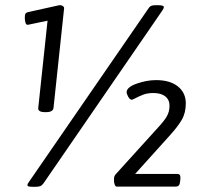

<svg xmlns="http://www.w3.org/2000/svg" viewBox="-20 -722 790 743"><path d="M128 -304 164 -642 88 -626H87Q81 -626 78.5 -634.5Q76 -643 76 -653Q76 -665 78.5 -669Q81 -673 88 -675L210 -702H213Q219 -702 224 -698Q229 -694 228 -689L187 -304Q186 -296 178.5 -292Q171 -288 160 -288H152Q141 -288 134 -292Q127 -296 128 -304ZM421 -25Q421 -34 422.5 -39Q424 -44 429 -49L593 -230Q617 -256 626.5 -273.5Q636 -291 636 -313Q636 -336 619.5 -349Q603 -362 574 -362Q552 -362 536.5 -356.5Q521 -351 507 -343.5Q493 -336 490 -336Q483 -336 476.5 -347Q470 -358 470 -366Q471 -385 509.5 -398.5Q548 -412 584 -412Q638 -412 668.5 -387.5Q699 -363 699 -322Q699 -285 683.5 -258.5Q668 -232 639 -200L503 -49H666Q673 -49 676 -44.5Q679 -40 678 -29L677 -20Q676 -9 672 -4.5Q668 0 660 0H431Q427 0 424 -7.5Q421 -15 421 -25ZM86 -6Q86 -10 92 -18L557 -693Q561 -698 567 -700Q573 -702 584 -702H590Q614 -702 614 -695Q614 -689 608 -681L148 -12Q142 -4 135 -1.5Q128 1 115 1H110Q97 1 91.5 -0.5Q86 -2 86 -6Z"/></svg>

Font: Asap-MediumItalic
Style: Italic
Weight: 500
Italic angle: -6°
Designer: Pablo Cosgaya
Foundry: Omnibus-Type
Version: Version 2.000; ttfautohint (v1.8)